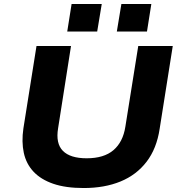

<svg xmlns="http://www.w3.org/2000/svg" viewBox="-20 -937 911 968"><path d="M402 11Q311 11 248.5 -10.5Q186 -32 149 -71.5Q112 -111 100 -166.5Q88 -222 98 -290L164 -705H338L273 -291Q260 -214 297 -176.5Q334 -139 417 -139Q504 -139 552 -180Q600 -221 612 -298L677 -705H851L785 -288Q770 -188 719 -121.5Q668 -55 587.5 -22Q507 11 402 11ZM569 -778 592 -917H743L721 -778ZM319 -778 341 -917H493L470 -778Z"/></svg>

Font: Nunito Sans 7pt SemiExpanded ExtraBold
Style: Italic
Weight: 800
Width: 6
Italic angle: -9°
Designer: Vernon Adams
Foundry: Vernon Adams
Version: Version 3.101;gftools[0.9.27]